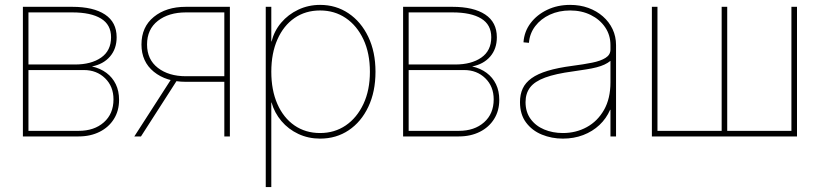

<svg xmlns="http://www.w3.org/2000/svg" viewBox="-20 -550 3305 774"><path d="M72.3 0V-522.5H271.5Q356.4 -522.5 403.3 -491.5Q450.2 -460.4 450.2 -399.9Q450.2 -353 423.3 -322Q396.5 -291 350.6 -282.2Q384.8 -274.4 409.2 -256.1Q433.6 -237.8 446.8 -210.4Q460 -183.1 460 -147.5Q460 -103.5 439.2 -70.3Q418.5 -37.1 381.6 -18.6Q344.7 0 296.9 0ZM94.7 -22.5H296.9Q359.9 -22.5 398.7 -56.9Q437.5 -91.3 437.5 -149.4Q437.5 -201.7 403.6 -234.6Q369.6 -267.6 318.4 -267.6H94.7ZM94.7 -290H282.2Q347.7 -290 387.7 -317.9Q427.7 -345.7 427.7 -399.9Q427.7 -450.7 387 -475.3Q346.2 -500 271.5 -500H94.7Z M906.7 0H884.3V-500H729.5Q660.2 -500 616.5 -466.1Q572.8 -432.1 572.8 -370.6Q572.8 -310.1 616.5 -276.4Q660.2 -242.7 729.5 -242.7H895V-220.2H729Q649.9 -220.2 600.1 -260.7Q550.3 -301.3 550.3 -370.6Q550.3 -441.4 600.1 -481.9Q649.9 -522.5 729 -522.5H906.7ZM548.3 0H521.5L673.3 -235.8H699.7Z M1051.3 204.1V-522.5H1073.7V-382.8H1074.7Q1085.4 -425.3 1113.5 -458.5Q1141.6 -491.7 1182.4 -511Q1223.1 -530.3 1270.5 -530.3Q1334.5 -530.3 1385 -496.3Q1435.5 -462.4 1464.6 -401.6Q1493.7 -340.8 1493.7 -260.7Q1493.7 -180.2 1464.8 -119.4Q1436 -58.6 1385.7 -24.9Q1335.4 8.8 1270.5 8.8Q1223.1 8.8 1182.9 -10Q1142.6 -28.8 1114.5 -62Q1086.4 -95.2 1074.7 -136.7H1073.7V204.1ZM1270.5 -13.7Q1328.6 -13.7 1373.8 -44.4Q1418.9 -75.2 1445.1 -130.9Q1471.2 -186.5 1471.2 -260.7Q1471.2 -335.4 1445.1 -391.1Q1418.9 -446.8 1373.8 -477.3Q1328.6 -507.8 1270.5 -507.8Q1211.4 -507.8 1167.2 -477.3Q1123 -446.8 1098.4 -391.1Q1073.7 -335.4 1073.7 -260.7Q1073.7 -186.5 1098.1 -130.9Q1122.6 -75.2 1167 -44.4Q1211.4 -13.7 1270.5 -13.7Z M1605 0V-522.5H1804.2Q1889.2 -522.5 1936 -491.5Q1982.9 -460.4 1982.9 -399.9Q1982.9 -353 1956.1 -322Q1929.2 -291 1883.3 -282.2Q1917.5 -274.4 1941.9 -256.1Q1966.3 -237.8 1979.5 -210.4Q1992.7 -183.1 1992.7 -147.5Q1992.7 -103.5 1971.9 -70.3Q1951.2 -37.1 1914.3 -18.6Q1877.4 0 1829.6 0ZM1627.4 -22.5H1829.6Q1892.6 -22.5 1931.4 -56.9Q1970.2 -91.3 1970.2 -149.4Q1970.2 -201.7 1936.3 -234.6Q1902.3 -267.6 1851.1 -267.6H1627.4ZM1627.4 -290H1814.9Q1880.4 -290 1920.4 -317.9Q1960.4 -345.7 1960.4 -399.9Q1960.4 -450.7 1919.7 -475.3Q1878.9 -500 1804.2 -500H1627.4Z M2249 8.8Q2204.1 8.8 2164.6 -7.3Q2125 -23.4 2100.6 -56.2Q2076.2 -88.9 2076.2 -138.2Q2076.2 -169.4 2087.2 -193.1Q2098.1 -216.8 2122.8 -234.6Q2147.5 -252.4 2188 -264.6Q2228.5 -276.9 2288.1 -284.7Q2333 -290.5 2367.2 -297.4Q2401.4 -304.2 2421.1 -316.7Q2440.9 -329.1 2440.9 -350.1V-368.2Q2440.9 -408.7 2419.4 -440.2Q2397.9 -471.7 2361.3 -489.7Q2324.7 -507.8 2278.3 -507.8Q2233.4 -507.8 2196.8 -491Q2160.2 -474.1 2137.7 -444.6Q2115.2 -415 2112.3 -377.4L2090.3 -379.4Q2093.3 -422.9 2118.9 -456.8Q2144.5 -490.7 2186 -510.5Q2227.5 -530.3 2278.3 -530.3Q2318.4 -530.3 2351.8 -518.1Q2385.3 -505.9 2410.4 -483.9Q2435.5 -461.9 2449.5 -432.4Q2463.4 -402.8 2463.4 -368.2V0H2440.9V-107.4H2439.5Q2424.3 -72.3 2396.5 -46.1Q2368.7 -20 2331.1 -5.6Q2293.5 8.8 2249 8.8ZM2249 -13.7Q2301.8 -13.7 2345.2 -37.4Q2388.7 -61 2414.8 -106.7Q2440.9 -152.3 2440.9 -218.3V-304.7Q2430.2 -295.9 2416.5 -289.6Q2402.8 -283.2 2384.8 -278.6Q2366.7 -273.9 2343.5 -270.3Q2320.3 -266.6 2290 -262.2Q2219.7 -252.9 2177.5 -237.3Q2135.3 -221.7 2116.9 -197.5Q2098.6 -173.3 2098.6 -138.2Q2098.6 -98.6 2118.9 -70.6Q2139.2 -42.5 2173.6 -28.1Q2208 -13.7 2249 -13.7Z M2607.9 -522.5H2630.4V-22.5H2889.2V-522.5H2911.6V-22.5H3170.4V-522.5H3192.9V0H2607.9Z"/></svg>

Font: Inter 28pt Thin
Style: Regular
Weight: 250
Designer: Rasmus Andersson
Foundry: rsms
Version: Version 4.001;git-66647c0bb